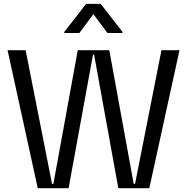

<svg xmlns="http://www.w3.org/2000/svg" viewBox="-20 -992 986 1012"><path d="M341.6 0H179L19.9 -727.3H115.1L254.3 -22.7H261.4L389.9 -727.3H556.1L684.7 -22.7H691.8L831 -727.3H926.1L767 0H603.7L475.9 -704.5H470.2ZM625.7 -818.2H546.2L472.3 -917.6L398.4 -818.2H318.9V-823.9L433.9 -971.6H510.7L625.7 -823.9Z"/></svg>

Font: Riot Sans
Style: Regular
Weight: 400
Designer: Rasmus Andersson
Foundry: rsms
Version: Version 4.001